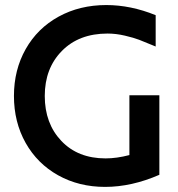

<svg xmlns="http://www.w3.org/2000/svg" viewBox="-20 -730 706 760"><path d="M596.2 -545.9Q551.8 -564.5 530.8 -572.5Q509.8 -580.6 474.4 -588.9Q439 -597.2 405.8 -597.2Q292.5 -597.2 224.9 -528.3Q157.2 -459.5 157.2 -350.1Q157.2 -241.2 222.9 -172.1Q288.6 -103 397.9 -103Q441.9 -103 492.2 -116.2V-353H610.8V-38.1Q501 9.8 396 9.8Q292.5 9.8 210.2 -36.1Q127.9 -82 81.5 -164.3Q35.2 -246.6 35.2 -350.1Q35.2 -453.6 81.8 -535.9Q128.4 -618.2 211.9 -664.1Q295.4 -710 400.9 -710Q497.6 -710 596.2 -669.9Z"/></svg>

Font: TASA Explorer SemiBold
Style: Regular
Weight: 600
Designer: Weizhong Zhang
Foundry: Local Remote
Version: Version 1.000;Glyphs 3.1.2 (3151)